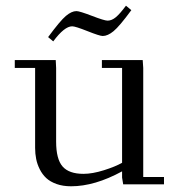

<svg xmlns="http://www.w3.org/2000/svg" viewBox="-20 -651 619 678"><path d="M32.2 -411.1V-439H176.8L178.2 -411.1V-150.9Q178.2 -89.4 200.9 -63.2Q223.6 -37.1 274.9 -37.1Q306.2 -37.1 346.7 -49.8Q387.2 -62.5 411.1 -76.2V-411.1H339.8V-439H483.9L485.8 -411.1V-25.9H559.1V0H415L411.1 -23.9V-45.9Q314.5 6.8 231 6.8Q202.1 6.8 179.7 -1.2Q157.2 -9.3 143.3 -22.2Q129.4 -35.2 120.4 -53.2Q111.3 -71.3 107.7 -89.8Q104 -108.4 104 -128.9V-411.1ZM149.9 -520Q192.4 -577.6 212.6 -594.7Q232.9 -611.8 250 -611.8Q260.7 -611.8 304.7 -595Q348.6 -578.1 359.9 -578.1Q374.5 -578.1 389.2 -590.3Q403.8 -602.5 424.8 -630.9L443.8 -615.2Q401.9 -558.1 381.1 -541Q360.4 -523.9 342.8 -523.9Q332 -523.9 289.1 -541Q246.1 -558.1 234.9 -558.1Q207.5 -558.1 168 -504.9Z"/></svg>

Font: Dehuti Alt
Style: Book
Weight: 400
Version: Version 1.2